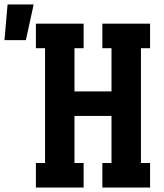

<svg xmlns="http://www.w3.org/2000/svg" viewBox="-117 -841 737 861"><path d="M44 0V-110H85V-625H44V-735H258V-625H217V-431H383V-625H342V-735H556V-625H515V-110H556V0H342V-110H383V-321H217V-110H258V0ZM-97 -661 -83 -821H34L-1 -661Z"/></svg>

Font: Iosevka HT Extrabold Extended
Style: Regular
Weight: 800
Width: 7
Monospace: yes
Designer: Belleve Invis
Foundry: Belleve Invis
Version: Version 32.3.0; ttfautohint (v1.8.4)